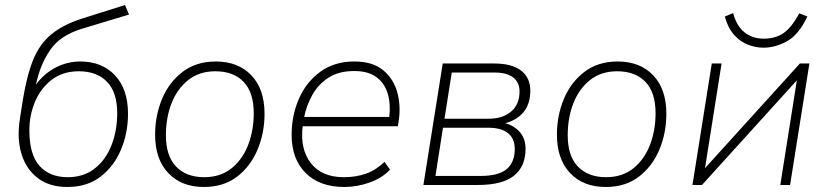

<svg xmlns="http://www.w3.org/2000/svg" viewBox="-20 -737 3295 765"><path d="M248 8Q177 8 130.5 -27.5Q84 -63 65.5 -124Q47 -185 59 -262L71 -339Q87 -437 112.5 -499.5Q138 -562 185.5 -601Q233 -640 313 -665L478 -717L494 -679L305 -622Q220 -596 180 -538Q140 -480 123 -399Q153 -442 200 -467Q247 -492 300 -492Q386 -492 438 -437Q490 -382 490 -284Q490 -207 462 -140.5Q434 -74 380.5 -33Q327 8 248 8ZM250 -31Q314 -31 358 -66Q402 -101 424.5 -159Q447 -217 447 -286Q447 -369 406.5 -411Q366 -453 294 -453Q230 -453 186 -419Q142 -385 119.5 -331.5Q97 -278 97 -218Q97 -121 137.5 -76Q178 -31 250 -31Z M792 8Q703 8 650.5 -47.5Q598 -103 598 -200Q598 -277 626 -343.5Q654 -410 708 -451Q762 -492 840 -492Q929 -492 981.5 -437Q1034 -382 1034 -284Q1034 -207 1006 -140.5Q978 -74 924.5 -33Q871 8 792 8ZM794 -31Q858 -31 902 -66Q946 -101 968.5 -159Q991 -217 991 -286Q991 -369 950.5 -411Q910 -453 838 -453Q774 -453 730 -418Q686 -383 663.5 -325.5Q641 -268 641 -198Q641 -116 681.5 -73.5Q722 -31 794 -31Z M1352 8Q1254 8 1198 -47.5Q1142 -103 1142 -200Q1142 -277 1171 -343.5Q1200 -410 1256 -451Q1312 -492 1392 -492Q1465 -492 1507 -457Q1549 -422 1563.5 -367Q1578 -312 1568 -252L1565 -234H1186Q1175 -143 1218.5 -87Q1262 -31 1350 -31Q1398 -31 1438 -45Q1478 -59 1512 -92L1534 -61Q1502 -27 1452 -9.5Q1402 8 1352 8ZM1391 -454Q1329 -454 1288 -427Q1247 -400 1224 -358Q1201 -316 1192 -271H1531Q1537 -322 1525 -363.5Q1513 -405 1480 -429.5Q1447 -454 1391 -454Z M1667 0 1744 -484H1949Q2020 -484 2056.5 -455.5Q2093 -427 2093 -376Q2093 -324 2067 -291.5Q2041 -259 1993 -246Q2028 -237 2051 -211Q2074 -185 2074 -144Q2074 -74 2028 -37Q1982 0 1884 0ZM1751 -264H1927Q1983 -264 2016.5 -292.5Q2050 -321 2050 -373Q2050 -409 2024.5 -428.5Q1999 -448 1951 -448H1780ZM1715 -36H1894Q1967 -36 1999 -63.5Q2031 -91 2031 -143Q2031 -185 2004 -206.5Q1977 -228 1927 -228H1745Z M2393 8Q2304 8 2251.5 -47.5Q2199 -103 2199 -200Q2199 -277 2227 -343.5Q2255 -410 2309 -451Q2363 -492 2441 -492Q2530 -492 2582.5 -437Q2635 -382 2635 -284Q2635 -207 2607 -140.5Q2579 -74 2525.5 -33Q2472 8 2393 8ZM2395 -31Q2459 -31 2503 -66Q2547 -101 2569.5 -159Q2592 -217 2592 -286Q2592 -369 2551.5 -411Q2511 -453 2439 -453Q2375 -453 2331 -418Q2287 -383 2264.5 -325.5Q2242 -268 2242 -198Q2242 -116 2282.5 -73.5Q2323 -31 2395 -31Z M2739 0 2816 -484H2855L2789 -67L3167 -484H3205L3128 0H3089L3155 -417L2777 0ZM3022 -547Q2991 -547 2960 -559Q2929 -571 2904.5 -598.5Q2880 -626 2868 -671L2901 -685Q2915 -633 2946.5 -608Q2978 -583 3023 -583Q3069 -583 3101 -604.5Q3133 -626 3165 -684L3197 -671Q3162 -598 3115.5 -572.5Q3069 -547 3022 -547Z"/></svg>

Font: Nunito Sans ExtraLight
Style: Italic
Weight: 200
Italic angle: -9°
Designer: Vernon Adams
Foundry: Vernon Adams
Version: Version 3.006; ttfautohint (v1.8.3)